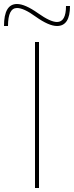

<svg xmlns="http://www.w3.org/2000/svg" viewBox="-44 -940 370 960"><path d="M-24 -810Q-24 -920 41 -920Q81 -920 146 -874Q208 -830 241 -830Q286 -830 286 -910H306Q306 -810 241 -810Q200 -810 134 -857Q75 -900 41 -900Q-4 -900 -4 -810ZM131 0V-730H151V0Z"/></svg>

Font: M PLUS 1p Thin
Style: Regular
Weight: 250
Version: Version 1.062